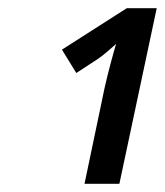

<svg xmlns="http://www.w3.org/2000/svg" viewBox="-20 -863 402 468"><path d="M235 -649 186 -415H271L362 -843H289L131 -742L166 -685L221 -721C235 -731 252 -746 263 -756C255 -729 243 -685 235 -649Z"/></svg>

Font: Noto Sans Medium
Style: Italic
Weight: 500
Italic angle: -12°
Designer: Monotype Design Team
Foundry: Monotype Imaging Inc.
Version: Version 2.013